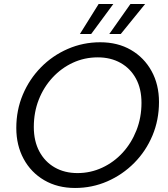

<svg xmlns="http://www.w3.org/2000/svg" viewBox="-20 -922 835 954"><path d="M353 12Q266 12 200 -26.5Q134 -65 97.5 -132.5Q61 -200 61 -286Q61 -375 93.5 -452Q126 -529 183.5 -587.5Q241 -646 317 -679Q393 -712 478 -712Q565 -712 630.5 -674Q696 -636 733 -569Q770 -502 770 -415Q770 -326 737.5 -248.5Q705 -171 647 -112.5Q589 -54 513.5 -21Q438 12 353 12ZM365 -62Q430 -62 488 -89Q546 -116 589.5 -163.5Q633 -211 658 -274.5Q683 -338 683 -411Q683 -481 655.5 -531.5Q628 -582 579 -609.5Q530 -637 466 -637Q400 -637 342.5 -610.5Q285 -584 241 -536.5Q197 -489 172.5 -426.5Q148 -364 148 -291Q148 -221 175.5 -169.5Q203 -118 252 -90Q301 -62 365 -62ZM523 -753 628 -902H701L580 -753ZM377 -753 470 -902H543L433 -753Z"/></svg>

Font: DeepMind Sans
Style: Italic
Weight: 400
Italic angle: -10°
Designer: Jonny Pinhorn / Modifications: Colophon Foundry
Foundry: Colophon Foundry
Version: Version 1.002; ttfautohint (v1.8.2)